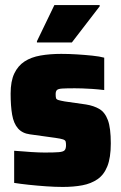

<svg xmlns="http://www.w3.org/2000/svg" viewBox="-20 -731 479 759"><path d="M228 8Q198 8 162.5 5.5Q127 3 94 -0.5Q61 -4 36 -8V-135Q54 -134 71 -132.5Q88 -131 103.5 -130Q119 -129 132.5 -128.5Q146 -128 157 -128Q195 -128 212.5 -129.5Q230 -131 235.5 -137Q241 -143 241 -157Q241 -166 239.5 -171.5Q238 -177 229 -180Q220 -183 199 -186L98 -200Q68 -204 51 -223.5Q34 -243 28 -277.5Q22 -312 22 -361Q22 -410 36.5 -440.5Q51 -471 77 -488Q103 -505 140 -511.5Q177 -518 222 -518Q252 -518 284 -516Q316 -514 345 -511Q374 -508 392 -503V-375Q367 -378 344.5 -379.5Q322 -381 304.5 -381.5Q287 -382 276 -382Q243 -382 226.5 -381Q210 -380 205 -375Q200 -370 200 -359Q200 -348 201.5 -343Q203 -338 211 -335.5Q219 -333 236 -330L320 -318Q351 -313 373 -300Q395 -287 406.5 -256Q418 -225 418 -164Q418 -108 404.5 -74Q391 -40 365.5 -22.5Q340 -5 305.5 1.5Q271 8 228 8ZM126 -563V-568L195 -711H374V-706L264 -563Z"/></svg>

Font: Saira SemiCondensed Black
Style: Regular
Weight: 900
Width: 4
Designer: Hector Gatti with collaboration of the Omnibus-Type team
Foundry: Omnibus-Type
Version: Version 1.101